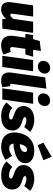

<svg xmlns="http://www.w3.org/2000/svg" viewBox="1186 -2082 916 3328"><g transform="rotate(90 1644.0 -418.0)"><path d="M144 20C208 20 265 -15 309 -67L307 0H476L550 -534H356L309 -197C287 -163 262 -138 242 -138C225 -138 213 -147 219 -189L267 -534H73L19 -151C5 -49 43 20 144 20Z M828 -135C804 -135 791 -148 798 -198L826 -400H924L964 -534H844L863 -669L691 -649L659 -534H587L569 -400H632L603 -198C584 -57 642 20 765 20C813 20 879 6 927 -22L879 -148C861 -140 846 -135 828 -135Z M1132 -617C1201 -617 1255 -668 1255 -736C1255 -790 1217 -829 1158 -829C1089 -829 1035 -778 1035 -710C1035 -656 1073 -617 1132 -617ZM1215 -534H1021L947 0H1141Z M1517 -764 1321 -744 1238 -152C1222 -41 1274 20 1375 20C1416 20 1461 12 1491 -1L1473 -139C1466 -137 1459 -135 1453 -135C1440 -135 1430 -142 1434 -167Z M1696 -617C1765 -617 1819 -668 1819 -736C1819 -790 1781 -829 1722 -829C1653 -829 1599 -778 1599 -710C1599 -656 1637 -617 1696 -617ZM1779 -534H1585L1511 0H1705Z M2058 -554C1905 -554 1818 -473 1818 -370C1818 -287 1864 -240 1950 -209C2034 -179 2051 -173 2051 -150C2051 -125 2024 -117 1992 -117C1931 -117 1884 -143 1850 -173L1756 -74C1805 -18 1896 20 1992 20C2188 20 2242 -87 2242 -174C2242 -258 2194 -309 2110 -337C2023 -366 2010 -371 2010 -390C2010 -406 2023 -417 2060 -417C2099 -417 2145 -403 2182 -380L2265 -484C2215 -525 2141 -554 2058 -554Z M2757 -712 2697 -856 2453 -712 2497 -613ZM2809 -401C2809 -488 2734 -554 2595 -554C2358 -554 2276 -356 2276 -211C2276 -75 2354 20 2525 20C2615 20 2691 -13 2750 -56L2683 -169C2633 -137 2595 -120 2551 -120C2508 -120 2475 -137 2470 -191C2626 -205 2809 -252 2809 -401ZM2478 -302C2491 -367 2519 -429 2576 -429C2605 -429 2615 -413 2615 -392C2615 -368 2599 -309 2478 -302Z M3081 -554C2928 -554 2841 -473 2841 -370C2841 -287 2887 -240 2973 -209C3057 -179 3074 -173 3074 -150C3074 -125 3047 -117 3015 -117C2954 -117 2907 -143 2873 -173L2779 -74C2828 -18 2919 20 3015 20C3211 20 3265 -87 3265 -174C3265 -258 3217 -309 3133 -337C3046 -366 3033 -371 3033 -390C3033 -406 3046 -417 3083 -417C3122 -417 3168 -403 3205 -380L3288 -484C3238 -525 3164 -554 3081 -554Z"/></g></svg>

Font: Fira Sans Heavy
Style: Italic
Weight: 900
Italic angle: -8°
Designer: bBox Type GmbH & Carrois Corporate GbR & Edenspiekermann AG
Foundry: bBox Type GmbH & Carrois Corporate GbR & Edenspiekermann AG
Version: Version 4.301;PS 004.301;hotconv 1.0.88;makeotf.lib2.5.64775